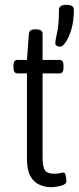

<svg xmlns="http://www.w3.org/2000/svg" viewBox="-20 -772 328 798"><path d="M192 6Q168 6 144.5 -4Q121 -14 106.5 -39.5Q92 -65 92 -112V-467H53Q36 -467 36 -490V-500Q36 -523 53 -523H92L100 -632Q102 -650 125 -650H130Q157 -650 157 -632V-523H227Q244 -523 244 -500V-490Q244 -467 227 -467H157V-120Q157 -78 167 -64Q177 -50 204 -50Q222 -50 230 -52.5Q238 -55 243 -55Q251 -55 253.5 -40Q256 -25 256 -19Q256 -6 233.5 0Q211 6 192 6ZM230 -578Q223 -578 216.5 -581Q210 -584 210 -592Q210 -606 217.5 -637.5Q225 -669 225 -731Q225 -752 256 -752Q287 -752 287 -731Q287 -686 277 -651.5Q267 -617 253.5 -597.5Q240 -578 230 -578Z"/></svg>

Font: Asap Condensed Light
Style: Regular
Weight: 300
Width: 3
Designer: Pablo Cosgaya
Foundry: Omnibus-Type
Version: Version 3.001; ttfautohint (v1.8.4.7-5d5b)